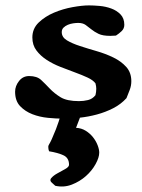

<svg xmlns="http://www.w3.org/2000/svg" viewBox="-20 -433 528 712"><path d="M310 -413Q327 -413 349.5 -411Q372 -409 392.5 -401.5Q413 -394 427 -379.5Q441 -365 441 -341Q441 -327 431 -317.5Q421 -308 410 -301L389 -300Q361 -300 345.5 -307.5Q330 -315 319 -324Q308 -333 297.5 -340.5Q287 -348 270 -348Q262 -348 251.5 -346.5Q241 -345 231.5 -341Q222 -337 215.5 -330.5Q209 -324 209 -314Q209 -295 228 -283.5Q247 -272 276 -262.5Q305 -253 338 -243.5Q371 -234 400 -220Q429 -206 448 -185Q467 -164 467 -132Q467 -115 461 -99.5Q455 -84 449 -69Q428 -46 399.5 -31.5Q371 -17 339.5 -8.5Q308 0 275.5 3.5Q243 7 213 7Q189 7 158 4Q127 1 100 -9.5Q73 -20 54.5 -39.5Q36 -59 36 -93Q36 -114 50.5 -132.5Q65 -151 88 -151Q117 -151 132.5 -136.5Q148 -122 164.5 -104.5Q181 -87 204.5 -72.5Q228 -58 273 -58Q290 -58 306.5 -62Q323 -66 334 -80Q337 -92 337 -104Q337 -113 334 -124Q325 -136 304.5 -145.5Q284 -155 258 -164.5Q232 -174 204 -185Q176 -196 153 -211Q130 -226 115 -246Q100 -266 100 -294Q100 -327 123.5 -349.5Q147 -372 180 -386Q213 -400 249 -406.5Q285 -413 310 -413ZM209 -19H285L262 41Q282 42 298 52Q314 62 325 76Q336 90 342 105.5Q348 121 348 133Q348 151 334.5 175.5Q321 200 298.5 220Q276 240 246.5 251.5Q217 263 185 256L175 247Q162 237 170 227.5Q178 218 192.5 210Q207 202 221.5 194Q236 186 236 178Q236 152 214.5 142.5Q193 133 162 128Q159 121 159 111Q159 107 162.5 101.5Q166 96 172 83Q178 70 187.5 46Q197 22 209 -19Z"/></svg>

Font: CAT Altenglisch
Style: Regular
Weight: 400
Designer: Peter Wiegel
Foundry: Peter Wiegel, CAT Fonts
Version: Version 1.000